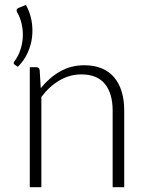

<svg xmlns="http://www.w3.org/2000/svg" viewBox="-20 -776 611 796"><path d="M87.5 -755.5Q104.5 -725 110.8 -690.2Q117 -655.5 112.8 -621Q108.5 -586.5 93.5 -554.8Q78.5 -523 54 -499L40.5 -508Q36.5 -511 36.8 -515Q37 -519 39.5 -521.5Q55.5 -542.5 64.2 -568.5Q73 -594.5 74.5 -621.5Q76 -648.5 70.2 -675Q64.5 -701.5 52 -723.5Q44 -737.5 56.5 -743ZM149 -410.5Q183.5 -453.5 228.8 -479.5Q274 -505.5 329.5 -505.5Q370.5 -505.5 401.8 -492.5Q433 -479.5 453.5 -455Q474 -430.5 484.5 -396Q495 -361.5 495 -318V0H447V-318Q447 -388 415 -427.8Q383 -467.5 317.5 -467.5Q269 -467.5 226.8 -442.8Q184.5 -418 151.5 -374V0H103.5V-497.5H130Q142.5 -497.5 144.5 -485Z"/></svg>

Font: Lato 2
Style: Regular
Weight: 300
Designer: Lukasz Dziedzic with Adam Twardoch and Botio Nikoltchev
Foundry: tyPoland Lukasz Dziedzic
Version: Version 2.015; 2015-08-06; http://www.latofonts.com/